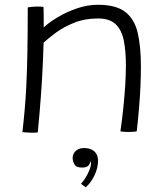

<svg xmlns="http://www.w3.org/2000/svg" viewBox="-20 -550 705 806"><path d="M138.5 6Q132.5 6.5 125 6.8Q117.5 7 110 7Q101 6.5 90.8 6Q80.5 5.5 74 4.5Q79 -37.5 83.2 -84.2Q87.5 -131 90.5 -190.8Q93.5 -250.5 95 -330.5Q96.5 -410.5 96.5 -519Q104.5 -520.5 114.8 -521.5Q125 -522.5 136.5 -522.5Q143 -522.5 150 -522.2Q157 -522 162.5 -521Q163 -515 163.2 -500Q163.5 -485 163.5 -467Q163.5 -449 163.5 -435Q186 -456 222.8 -478Q259.5 -500 303.5 -515Q347.5 -530 391 -530Q467 -530 505.8 -500Q544.5 -470 558 -412.5Q571.5 -355 571.5 -271Q571.5 -235 569.8 -192Q568 -149 564 -100.2Q560 -51.5 554 1.5Q549.5 2.5 540 3.2Q530.5 4 520 4Q510.5 4 501.5 3.5Q492.5 3 485.5 1.5Q493 -51 498 -100Q503 -149 505.8 -193.2Q508.5 -237.5 508.5 -276Q508.5 -335 499.8 -379.2Q491 -423.5 465.8 -448Q440.5 -472.5 391.5 -472.5Q335.5 -472.5 290.5 -454.2Q245.5 -436 213.5 -412Q181.5 -388 163 -371Q160.5 -283 155.8 -208Q151 -133 146.2 -77.8Q141.5 -22.5 138.5 6ZM340.5 236Q338 234.5 331.5 230.2Q325 226 320 221.5Q329 212 338.8 196.5Q348.5 181 355.2 164.2Q362 147.5 362 135Q362 129.5 360 126Q358.5 136 351.5 144.8Q344.5 153.5 324.5 153.5Q300 153.5 292.5 140Q285 126.5 285 113Q285 102.5 290.2 93.2Q295.5 84 306.2 77.8Q317 71.5 333 71.5Q351 71.5 364.2 77.8Q377.5 84 384.5 96Q391.5 108 391.5 124.5Q391.5 155 377 185.5Q362.5 216 340.5 236Z"/></svg>

Font: Grandstander Thin ExtraLight
Style: Regular
Weight: 250
Version: Version 1.200